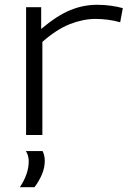

<svg xmlns="http://www.w3.org/2000/svg" viewBox="-20 -564 539 802"><path d="M152 -534V-443Q217 -498 272 -521Q327 -544 386 -544Q416 -544 444 -540Q472 -536 493 -530L482 -471Q458 -478 431 -481.5Q404 -485 379 -485Q328 -485 272.5 -463.5Q217 -442 157 -389V0H89V-534ZM63 218Q100 162 100 110Q100 85 88 67H158Q167 86 167 107Q167 137 155 165Q143 193 124 218Z"/></svg>

Font: Georama Extended Light
Style: Regular
Weight: 300
Width: 7
Designer: Jean-Baptiste Levee
Foundry: Production Type
Version: Version 1.000